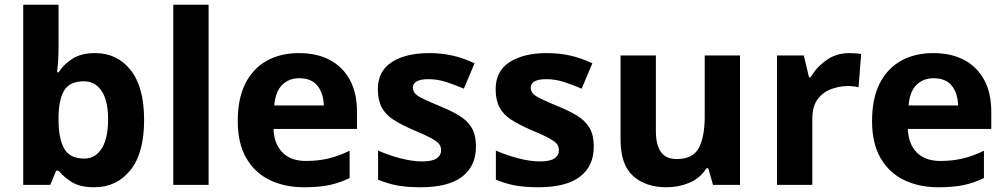

<svg xmlns="http://www.w3.org/2000/svg" viewBox="-20 -780 4245 810"><path d="M227 -583Q227 -552 225 -522Q223 -492 221 -475H227Q249 -509 286 -532.5Q323 -556 382 -556Q474 -556 531 -484.5Q588 -413 588 -274Q588 -134 530 -62Q472 10 378 10Q318 10 283.5 -11.5Q249 -33 227 -60H217L192 0H78V-760H227ZM334 -437Q276 -437 252.5 -401Q229 -365 227 -291V-275Q227 -196 250.5 -153.5Q274 -111 336 -111Q382 -111 409 -153.5Q436 -196 436 -276Q436 -356 408.5 -396.5Q381 -437 334 -437Z M860 0H711V-760H860Z M1241 -556Q1317 -556 1371.5 -527Q1426 -498 1456 -443Q1486 -388 1486 -308V-236H1134Q1136 -173 1171.5 -137Q1207 -101 1270 -101Q1323 -101 1366 -111.5Q1409 -122 1455 -144V-29Q1415 -9 1370.5 0.5Q1326 10 1263 10Q1181 10 1118 -20.5Q1055 -51 1019 -113Q983 -175 983 -269Q983 -365 1015.5 -428.5Q1048 -492 1106 -524Q1164 -556 1241 -556ZM1242 -450Q1199 -450 1170.5 -422Q1142 -394 1137 -335H1346Q1345 -385 1320 -417.5Q1295 -450 1242 -450Z M1988 -162Q1988 -79 1929.5 -34.5Q1871 10 1755 10Q1698 10 1657 2.5Q1616 -5 1575 -22V-145Q1619 -125 1670 -112Q1721 -99 1760 -99Q1804 -99 1822.5 -112Q1841 -125 1841 -146Q1841 -160 1833.5 -171Q1826 -182 1801 -196Q1776 -210 1723 -232Q1672 -254 1639 -275.5Q1606 -297 1590 -327.5Q1574 -358 1574 -404Q1574 -480 1633 -518Q1692 -556 1790 -556Q1841 -556 1887 -546Q1933 -536 1982 -513L1937 -406Q1897 -423 1861 -434.5Q1825 -446 1788 -446Q1755 -446 1738.5 -437Q1722 -428 1722 -410Q1722 -397 1730.5 -386.5Q1739 -376 1763.5 -364Q1788 -352 1836 -332Q1883 -313 1917 -292.5Q1951 -272 1969.5 -241.5Q1988 -211 1988 -162Z M2485 -162Q2485 -79 2426.5 -34.5Q2368 10 2252 10Q2195 10 2154 2.5Q2113 -5 2072 -22V-145Q2116 -125 2167 -112Q2218 -99 2257 -99Q2301 -99 2319.5 -112Q2338 -125 2338 -146Q2338 -160 2330.5 -171Q2323 -182 2298 -196Q2273 -210 2220 -232Q2169 -254 2136 -275.5Q2103 -297 2087 -327.5Q2071 -358 2071 -404Q2071 -480 2130 -518Q2189 -556 2287 -556Q2338 -556 2384 -546Q2430 -536 2479 -513L2434 -406Q2394 -423 2358 -434.5Q2322 -446 2285 -446Q2252 -446 2235.5 -437Q2219 -428 2219 -410Q2219 -397 2227.5 -386.5Q2236 -376 2260.5 -364Q2285 -352 2333 -332Q2380 -313 2414 -292.5Q2448 -272 2466.5 -241.5Q2485 -211 2485 -162Z M3102 -546V0H2988L2968 -70H2960Q2934 -28 2888.5 -9Q2843 10 2792 10Q2704 10 2651 -37.5Q2598 -85 2598 -190V-546H2747V-227Q2747 -169 2768 -139Q2789 -109 2835 -109Q2903 -109 2928 -155.5Q2953 -202 2953 -289V-546Z M3563 -556Q3574 -556 3589 -555Q3604 -554 3613 -552L3602 -412Q3595 -414 3581.5 -415.5Q3568 -417 3558 -417Q3520 -417 3485 -403.5Q3450 -390 3428.5 -360Q3407 -330 3407 -278V0H3258V-546H3371L3393 -454H3400Q3424 -496 3466 -526Q3508 -556 3563 -556Z M3917 -556Q3993 -556 4047.5 -527Q4102 -498 4132 -443Q4162 -388 4162 -308V-236H3810Q3812 -173 3847.5 -137Q3883 -101 3946 -101Q3999 -101 4042 -111.5Q4085 -122 4131 -144V-29Q4091 -9 4046.5 0.5Q4002 10 3939 10Q3857 10 3794 -20.5Q3731 -51 3695 -113Q3659 -175 3659 -269Q3659 -365 3691.5 -428.5Q3724 -492 3782 -524Q3840 -556 3917 -556ZM3918 -450Q3875 -450 3846.5 -422Q3818 -394 3813 -335H4022Q4021 -385 3996 -417.5Q3971 -450 3918 -450Z"/></svg>

Font: Noto Sans Sundanese
Style: Bold
Weight: 700
Version: Version 2.003